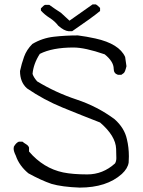

<svg xmlns="http://www.w3.org/2000/svg" viewBox="-20 -856 650 873"><path d="M308 -714H292Q271 -716 245 -739Q229 -760 206 -774.5Q183 -789 166 -808V-818Q179 -832 185 -834H204Q230 -815 257 -798L296 -762L401 -836H416Q421 -834 435 -820V-806Q399 -776 308 -714ZM342 -3Q262 -6 214 -20Q167 -36 109 -68Q67 -103 52 -148Q42 -168 42 -180L43 -189Q53 -207 66 -212H82Q89 -206 99 -200Q109 -194 112 -185V-167Q177 -91 267 -72Q311 -63 377 -63Q448 -63 503 -113Q509 -123 509 -137L508 -179Q506 -238 435 -299Q350 -332 264.5 -367Q179 -402 103 -454Q71 -482 71 -533Q78 -566 89.5 -598Q101 -630 127 -656Q172 -683 225 -689Q278 -695 334 -695Q373 -690 414 -681Q522 -657 549 -597L555 -555Q549 -529 543 -524Q537 -519 532 -516H516Q497 -522 497 -543Q497 -576 456 -609Q366 -640 314 -640Q218 -640 161 -611Q132 -566 128 -520Q133 -504 149 -486Q233 -435 328 -403.5Q423 -372 501 -314Q546 -274 557 -223Q566 -186 566 -145L565 -117Q561 -90 534 -65Q465 -3 342 -3Z"/></svg>

Font: Yozai
Style: Regular
Weight: 400
Designer: LXGW / Y.OzVox
Foundry: LXGW / Y.OzVox
Version: Version 0.861;October 22, 2024